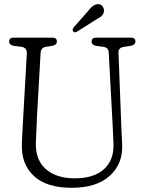

<svg xmlns="http://www.w3.org/2000/svg" viewBox="-20 -879 684 913"><path d="M515.5 -287.5 497 -629Q496 -652.5 473 -656L437.5 -661Q415.5 -665 415.5 -681.5Q415.5 -700 437 -700H602.5Q624 -700 624 -681.5Q624 -666 602 -661L568 -656Q542 -651.5 543.5 -627.5L556.5 -287.5Q557.5 -263.5 558.5 -240Q559.5 -216.5 561 -191Q565 -100.5 502.2 -43.2Q439.5 14 321 14Q202 14 141.8 -41.5Q81.5 -97 84 -190.5Q84.5 -206.5 85.5 -230.5Q86.5 -254.5 88 -279.5Q89.5 -304.5 90.5 -324L107.5 -624Q109 -651.5 84 -656L46 -661Q23.5 -665 23.5 -681.5Q23.5 -700 45 -700H229Q250.5 -700 250.5 -681.5Q250.5 -665.5 228.5 -661L196.5 -656Q174.5 -652 173 -626.5L156 -327Q154 -288.5 153 -258Q152 -227.5 150.5 -201Q148 -118.5 198 -74.8Q248 -31 336 -31Q426.5 -31 474.8 -74.8Q523 -118.5 519.5 -197.5Q518 -229 517.2 -248.8Q516.5 -268.5 515.5 -287.5ZM400 -828Q428 -864.5 453 -858.5Q465 -855.5 470.8 -844Q476.5 -832.5 473.5 -821Q469.5 -807.5 460.2 -800.5Q451 -793.5 435.5 -785L344.5 -727.5Q334 -722 327.5 -730Q324 -734.5 325.8 -739.5Q327.5 -744.5 331 -749.5Z"/></svg>

Font: Fraunces 144pt S100 Light
Style: Regular
Weight: 300
Version: Version 1.000; ttfautohint (v1.8.3)